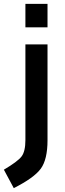

<svg xmlns="http://www.w3.org/2000/svg" viewBox="-53 -728 336 990"><path d="M78 -6V-499H192V-5Q192 94 157.5 141.5Q123 189 18 242L-33 147Q38 105 58 79Q78 53 78 -6ZM78 -587V-708H192V-587Z"/></svg>

Font: TitilliumText22L Rg
Style: Bold
Weight: 700
Designer: Campivisivi
Foundry: Campivisivi
Version: 1.000